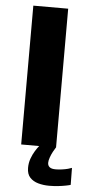

<svg xmlns="http://www.w3.org/2000/svg" viewBox="-59 -709 437 930"><g transform="rotate(5 160.0 -244.0)"><path d="M64.5 0H234V-675H64.5ZM216.5 187.5Q240 187.5 261.8 185Q283.5 182.5 299.5 179.2Q315.5 176 320.5 174L319.5 91.5Q314 94 301 97.5Q288 101 272 103.2Q256 105.5 241 105.5Q221 105.5 211.8 98Q202.5 90.5 202.5 77Q202.5 66 207.8 51Q213 36 220.5 22Q228 8 233.5 0H152Q144 9.5 133.5 26.2Q123 43 115.2 64.5Q107.5 86 107.5 110Q107.5 140 123 156.8Q138.5 173.5 163.5 180.5Q188.5 187.5 216.5 187.5Z"/></g></svg>

Font: Anybody UltraCondensed Thin
Style: Bold
Weight: 700
Version: Version 1.111